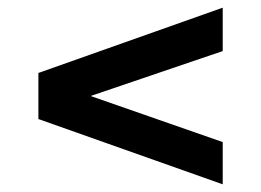

<svg xmlns="http://www.w3.org/2000/svg" viewBox="-20 -600 680 500"><path d="M560 -120V-230L216 -350L560 -467V-580L80 -410V-290Z"/></svg>

Font: Goldman
Style: Regular
Weight: 400
Designer: Jaikishan Patel
Version: Version 1.000; ttfautohint (v1.8.3)